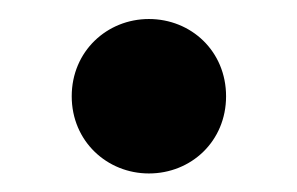

<svg xmlns="http://www.w3.org/2000/svg" viewBox="-20 -467 316 204"><path d="M138.2 -282.7C183.1 -282.7 220.2 -316.9 220.2 -364.7C220.2 -412.6 183.1 -446.8 138.2 -446.8C93.8 -446.8 56.2 -412.6 56.2 -364.7C56.2 -316.9 93.8 -282.7 138.2 -282.7Z"/></svg>

Font: Faust Sans Bold
Style: Regular
Weight: 700
Designer: Andreas Faust
Version: Version 1.003;Glyphs 3.1.2 (3151)